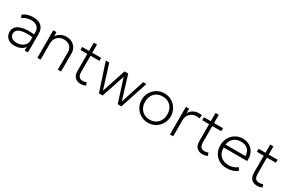

<svg xmlns="http://www.w3.org/2000/svg" viewBox="119 -1750 4331 2892"><g transform="rotate(30 2285.0 -304.0)"><path d="M216.5 15Q138 15 93.8 -26.2Q49.5 -67.5 49.5 -135Q49.5 -183 82.2 -220.5Q115 -258 189.8 -275.5Q264.5 -293 389.5 -281.5V-322Q389.5 -380 352 -413Q314.5 -446 247.5 -446Q209.5 -446 172 -434.5Q134.5 -423 97.5 -396L77 -446Q120 -477 164.5 -488.5Q209 -500 248.5 -500Q347 -500 396.2 -454.2Q445.5 -408.5 445.5 -322V0H389.5V-63Q363.5 -25 317.5 -5Q271.5 15 216.5 15ZM105.5 -135Q105.5 -90 137 -64.5Q168.5 -39 224.5 -39Q271.5 -39 308.8 -56.8Q346 -74.5 367.8 -105.2Q389.5 -136 389.5 -175V-232Q282 -243 219.8 -231.5Q157.5 -220 131.5 -193.8Q105.5 -167.5 105.5 -135Z M609 0V-480H665V-408Q698 -454.5 741.5 -474.8Q785 -495 830 -495Q893.5 -495 936 -469Q978.5 -443 999.8 -403.2Q1021 -363.5 1021 -323V0H965V-306Q965 -366 925.5 -403.5Q886 -441 820 -441Q777 -441 741.8 -421.5Q706.5 -402 685.8 -366.8Q665 -331.5 665 -285V0Z M1368 15Q1307.5 15 1269.2 -21Q1231 -57 1231 -135V-428H1112V-480H1231V-623H1287V-480H1442V-428H1287V-155Q1287 -91.5 1308.2 -65.8Q1329.5 -40 1373.5 -40Q1392.5 -40 1408.2 -44Q1424 -48 1436 -54L1454 -5Q1414 15 1368 15Z M1680 0 1522 -480H1583L1712 -66L1849 -480H1913L2039 -66L2173 -480H2229L2071 0H2007L1878 -401L1744 0Z M2538 15Q2465.5 15 2408.2 -19.8Q2351 -54.5 2318 -112.5Q2285 -170.5 2285 -240Q2285 -309.5 2318 -367.5Q2351 -425.5 2408.2 -460.2Q2465.5 -495 2538 -495Q2610.5 -495 2667.8 -460.2Q2725 -425.5 2758 -367.5Q2791 -309.5 2791 -240Q2791 -170.5 2758 -112.5Q2725 -54.5 2668 -19.8Q2611 15 2538 15ZM2538 -39Q2594.5 -39 2638 -63.8Q2681.5 -88.5 2706.2 -133.5Q2731 -178.5 2731 -240Q2731 -301.5 2706.2 -346.8Q2681.5 -392 2638 -416.5Q2594.5 -441 2538 -441Q2481.5 -441 2438 -416.5Q2394.5 -392 2369.8 -346.8Q2345 -301.5 2345 -240Q2345 -178.5 2369.8 -133.5Q2394.5 -88.5 2438 -63.8Q2481.5 -39 2538 -39Z M2916 0V-480H2972V-403Q3005 -455.5 3047 -475.2Q3089 -495 3136 -495Q3149 -495 3162.8 -494Q3176.5 -493 3189 -490L3179 -431Q3153.5 -437 3130 -437Q3061 -437 3016.5 -393.2Q2972 -349.5 2972 -279V0Z M3486 15Q3425.5 15 3387.2 -21Q3349 -57 3349 -135V-428H3230V-480H3349V-623H3405V-480H3560V-428H3405V-155Q3405 -91.5 3426.2 -65.8Q3447.5 -40 3491.5 -40Q3510.5 -40 3526.2 -44Q3542 -48 3554 -54L3572 -5Q3532 15 3486 15Z M3909 15Q3834 15 3776.5 -16.8Q3719 -48.5 3686.5 -105.5Q3654 -162.5 3654 -238Q3654 -311.5 3686.2 -369.5Q3718.5 -427.5 3774.2 -461.2Q3830 -495 3900 -495Q3974 -495 4026.5 -460.5Q4079 -426 4104.5 -367Q4130 -308 4123 -234H3716Q3711.5 -146.5 3765.8 -92.8Q3820 -39 3916 -39Q3954.5 -39 3992.8 -52.8Q4031 -66.5 4058 -92L4090.5 -45Q4053.5 -14 4004.8 0.5Q3956 15 3909 15ZM3718 -286H4063Q4060 -359.5 4019 -400.2Q3978 -441 3900 -441Q3824.5 -441 3775.5 -400.2Q3726.5 -359.5 3718 -286Z M4436.5 15Q4376 15 4337.8 -21Q4299.5 -57 4299.5 -135V-428H4180.5V-480H4299.5V-623H4355.5V-480H4510.5V-428H4355.5V-155Q4355.5 -91.5 4376.8 -65.8Q4398 -40 4442 -40Q4461 -40 4476.8 -44Q4492.5 -48 4504.5 -54L4522.5 -5Q4482.5 15 4436.5 15Z"/></g></svg>

Font: Geologica Thin
Style: Regular
Weight: 100
Designer: Sindre Bremnes, Frode Helland
Foundry: Monokrom Skriftforlag AS
Version: Version 1.010; ttfautohint (v1.8.4.7-5d5b);gftools[0.9.28]